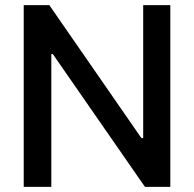

<svg xmlns="http://www.w3.org/2000/svg" viewBox="-20 -727 755 747"><path d="M642.6 0H543.9L185.5 -516.6H179.7V0H72.3V-707H171.9L530.3 -189.5H537.1V-707H642.6Z"/></svg>

Font: Pretendard GOV Medium
Style: Regular
Weight: 500
Designer: Base glyphs from Inter by Rasmus Andersson; Hangeul glyphs from Noto Sans CJK(Source Han Sans) by Jang Soo-young and Kan
Foundry: Kil Hyung-jin
Version: Version 1.309